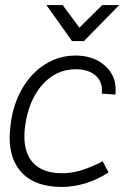

<svg xmlns="http://www.w3.org/2000/svg" viewBox="-20 -731 535 757"><path d="M18 -190Q18 -205 22 -241Q32 -321 68 -382.5Q104 -444 158.5 -478Q213 -512 278 -512Q347 -512 391.5 -474Q436 -436 436 -378Q436 -365 435 -358L381 -362Q382 -367 382 -376Q382 -413 354 -435.5Q326 -458 279 -458Q201 -458 147 -397Q93 -336 79 -234Q76 -213 76 -195Q76 -123 114 -85.5Q152 -48 225 -48Q261 -48 298.5 -59Q336 -70 385 -95L408 -51Q319 6 223 6Q124 6 71 -45Q18 -96 18 -190ZM163 -711H227L293 -622L383 -711H450L311 -569H264Z"/></svg>

Font: Bellota
Style: Italic
Weight: 400
Italic angle: -7.5°
Designer: Kemie Guaida
Foundry: Kemie Guaida
Version: Version 4.001